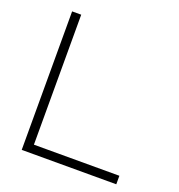

<svg xmlns="http://www.w3.org/2000/svg" viewBox="-127 -806 848 912"><g transform="rotate(20 296.5 -350.0)"><path d="M83 0V-700H129V-43H561V0Z"/></g></svg>

Font: Red Hat Display
Style: Regular
Weight: 300
Designer: Pentagram, MCKL
Foundry: Pentagram, MCKL
Version: Version 1.023